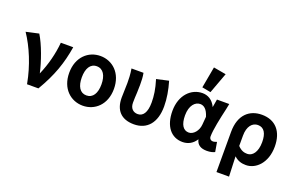

<svg xmlns="http://www.w3.org/2000/svg" viewBox="-106 -1233 2912 1864"><g transform="rotate(20 1350.0 -301.0)"><path d="M2 -474C86 -350 156 -180 188 -7L189 0H307C411 -176 460 -318 488 -491H360C350 -375 318 -251 270 -141C245 -255 190 -411 133 -503Z M767 11C891 11 998 -82 998 -245C998 -409 891 -502 767 -502C643 -502 536 -409 536 -245C536 -82 643 11 767 11ZM767 -396C834 -396 869 -336 869 -245C869 -154 834 -95 767 -95C700 -95 666 -154 666 -245C666 -336 700 -396 767 -396Z M1101 -345C1101 -320 1100 -294 1099 -269C1098 -244 1097 -218 1097 -192C1097 -65 1162 11 1296 11C1432 11 1514 -84 1514 -252C1514 -334 1499 -419 1474 -504L1349 -476C1378 -383 1387 -313 1387 -247C1387 -142 1351 -95 1297 -95C1254 -95 1217 -122 1217 -184C1217 -217 1219 -254 1221 -289C1222 -319 1223 -348 1223 -369C1223 -412 1222 -452 1214 -491H1090C1100 -432 1101 -382 1101 -345Z M1798 11C1855 11 1903 -15 1936 -67C1948 -12 1988 11 2050 11C2084 11 2112 4 2131 -6L2114 -105C2099 -100 2085 -95 2076 -95C2055 -95 2037 -108 2037 -134C2037 -202 2064 -327 2089 -436L2100 -491H1973L1959 -408C1927 -476 1875 -502 1821 -502C1707 -502 1604 -406 1604 -240C1604 -81 1681 11 1798 11ZM1836 -395C1874 -395 1908 -370 1930 -297L1923 -214C1918 -149 1872 -96 1824 -96C1768 -96 1734 -145 1734 -241C1734 -345 1785 -395 1836 -395ZM1799 -554 1889 -537 1968 -751 1839 -774Z M2339 172C2337 130 2335 85 2334 47C2333 20 2332 -6 2331 -35C2369 1 2410 11 2453 11C2556 11 2657 -85 2657 -253C2657 -409 2576 -502 2435 -502C2308 -502 2209 -421 2209 -243V172ZM2432 -395C2497 -395 2527 -342 2527 -252C2527 -149 2482 -96 2429 -96C2397 -96 2365 -104 2330 -142V-249C2330 -344 2375 -395 2432 -395Z"/></g></svg>

Font: Source Sans Pro SemBd
Style: Regular
Weight: 700
Designer: Paul D. Hunt
Foundry: Adobe Systems Incorporated
Version: Version 2.020;PS 2.0;hotconv 1.0.86;makeotf.lib2.5.63406